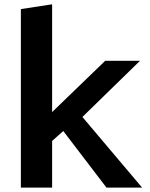

<svg xmlns="http://www.w3.org/2000/svg" viewBox="-20 -856 686 876"><path d="M217.8 0H75.2V-814.5L217.8 -836.4V-344.7L460 -578.6H618.7L356 -322.3L628.4 0H465.8L268.6 -258.3L217.8 -212.9Z"/></svg>

Font: Dhyana
Style: Bold
Weight: 700
Foundry: Vernon Adams
Version: Version 1.002; ttfautohint (v0.8.51-6076)